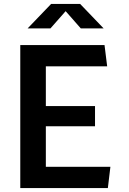

<svg xmlns="http://www.w3.org/2000/svg" viewBox="-20 -960 660 980"><path d="M83.5 0H530.5L543.5 -108.5H214V-315.5H465V-418.5H214V-621.5H527L513.5 -730H83.5ZM121 -815H237.5L315 -903L392.5 -815H509L389 -940H241Z"/></svg>

Font: Monaspace Krypton SemiBold
Style: Regular
Weight: 600
Designer: Riley Cran & the Lettermatic Team
Foundry: Lettermatic
Version: Version 1.200 (Monaspace Krypton)